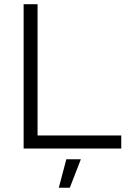

<svg xmlns="http://www.w3.org/2000/svg" viewBox="-20 -708 617 915"><path d="M92.6 -688H159V0H92.6ZM113 0V-62.3H557.9V0ZM365.3 51 312.7 186.6H260.2L296.1 51Z"/></svg>

Font: Roundo Variable
Style: Regular
Weight: 200
Designer: Shiva Nallaperumal
Foundry: Indian Type Foundry
Version: Version 2.000